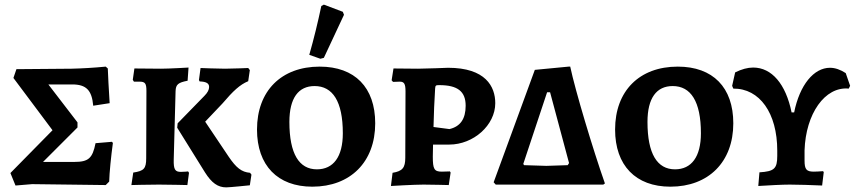

<svg xmlns="http://www.w3.org/2000/svg" viewBox="-20 -798 3695 830"><path d="M47 4 119 -2 437 2 452 -13C453 -52 460 -121 468 -180L464 -185L393 -179C380 -114 363 -98 301 -98H166L315 -247V-269L189 -433H292C353 -433 377 -408 383 -341L454 -352C450 -418 447 -470 446 -502L437 -510C386 -505 333 -502 289 -501L51 -499L38 -461L207 -235L25 -50Z M613 -405 612 -114C612 -69 602 -59 556 -52L548 2C548 2 620 0 667 0C703 0 790 2 790 2L797 -51L793 -57C793 -57 779 -55 762 -55C737 -55 730 -65 731 -108L739 -404C740 -433 750 -441 791 -449L795 -506C795 -506 711 -501 676 -501L561 -502L554 -453L559 -445H583C607 -445 613 -438 613 -405ZM748 -265 746 -246 866 -53C895 -7 922 12 958 12C973 12 1060 3 1060 3L1067 -43L1061 -51C1024 -54 1001 -73 969 -120L867 -272L942 -351C988 -405 1017 -432 1053 -447L1060 -495L1053 -504C1053 -504 984 -501 953 -501C918 -501 847 -504 847 -504L840 -452L843 -446C873 -445 884 -437 884 -422C884 -410 877 -397 864 -384Z M1365 -544 1380 -548 1467 -734 1462 -747 1380 -778 1369 -772C1354 -701 1337 -631 1317 -561ZM1330 9C1495 9 1602 -98 1602 -265C1602 -420 1514 -510 1362 -510C1196 -510 1091 -405 1091 -238C1091 -83 1180 9 1330 9ZM1350 -66C1273 -66 1231 -133 1231 -271C1231 -374 1270 -426 1340 -426C1418 -426 1462 -360 1462 -222C1462 -120 1421 -66 1350 -66Z M1670 6C1670 6 1769 0 1811 0C1842 0 1920 2 1920 2L1928 -52L1925 -57C1925 -57 1904 -56 1890 -56C1857 -56 1851 -67 1851 -121L1852 -173H1922C2027 -173 2121 -257 2121 -352C2121 -424 2079 -505 1917 -505C1917 -505 1818 -501 1787 -501C1751 -501 1704 -502 1681 -502L1673 -451L1679 -444C1679 -444 1696 -445 1708 -445C1727 -445 1733 -436 1733 -403L1732 -116C1732 -73 1720 -58 1677 -51ZM1923 -240 1854 -249C1855 -305 1858 -364 1861 -415C1862 -429 1864 -430 1879 -430C1958 -430 1993 -403 1993 -341C1993 -284 1970 -251 1923 -240Z M2123 0H2588L2595 -5C2543 -153 2467 -406 2445 -510H2438L2292 -496L2114 -10ZM2342 -81 2246 -84 2242 -89 2345 -399H2358L2440 -93L2434 -84Z M2878 9C3043 9 3150 -98 3150 -265C3150 -420 3062 -510 2910 -510C2744 -510 2639 -405 2639 -238C2639 -83 2728 9 2878 9ZM2898 -66C2821 -66 2779 -133 2779 -271C2779 -374 2818 -426 2888 -426C2966 -426 3010 -360 3010 -222C3010 -120 2969 -66 2898 -66Z M3636 -482C3613 -497 3590 -505 3568 -505C3498 -505 3437 -431 3413 -312H3402C3377 -435 3316 -506 3236 -506C3212 -506 3186 -499 3158 -485L3145 -427L3150 -415C3264 -416 3340 -309 3340 -147V-124C3340 -69 3327 -57 3263 -53L3258 6C3307 3 3361 0 3394 0C3426 0 3493 2 3534 4L3541 -54L3538 -58C3523 -57 3508 -56 3498 -56C3466 -56 3458 -66 3458 -104V-148C3463 -306 3546 -425 3649 -415L3655 -427Z"/></svg>

Font: Alegreya SC
Style: Bold
Weight: 700
Designer: Juan Pablo del Peral
Foundry: Huerta Tipografica
Version: Version 2.007;PS 002.007;hotconv 1.0.88;makeotf.lib2.5.64775